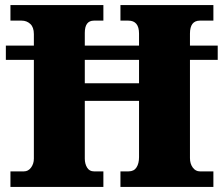

<svg xmlns="http://www.w3.org/2000/svg" viewBox="-20 -734 878 754"><path d="M21 0V-61H74Q91 -61 102 -76Q113 -91 113 -111V-499H3V-555H113V-600Q113 -627 99 -640Q85 -653 65 -653H21V-714H386V-653H349Q313 -653 313 -605V-555H526V-602Q526 -653 484 -653H453V-714H818V-653H765Q726 -653 726 -602V-555H835V-499H726V-113Q726 -91 737 -76Q748 -61 765 -61H818V0H453V-61H485Q506 -61 516 -76.5Q526 -92 526 -117V-338H313V-111Q313 -91 322 -76Q331 -61 349 -61H386V0ZM313 -407H526V-499H313Z"/></svg>

Font: Noto Serif Hentaigana Black
Style: Regular
Weight: 900
Designer: Kazuhiro Yamada
Foundry: nipponia
Version: Version 1.000; ttfautohint (v1.8.4.7-5d5b)